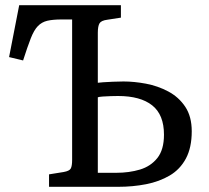

<svg xmlns="http://www.w3.org/2000/svg" viewBox="-20 -720 804 740"><path d="M169 0V-48L225 -57Q248 -61 253 -71Q258 -81 258 -104V-645H218Q184 -645 162.5 -640Q141 -635 126 -619.5Q111 -604 98.5 -572Q86 -540 69 -487L15 -500L54 -700H446V-652L394 -644Q370 -641 363.5 -630Q357 -619 357 -594V-401Q362 -402 378 -403Q394 -404 415.5 -405Q437 -406 456 -406Q497 -406 542.5 -397.5Q588 -389 628.5 -367.5Q669 -346 694 -308.5Q719 -271 719 -214Q719 -151 696.5 -109Q674 -67 634 -43.5Q594 -20 543 -10Q492 0 435 0ZM357 -54H428Q478 -54 519.5 -66.5Q561 -79 586.5 -111Q612 -143 612 -201Q612 -278 566.5 -314Q521 -350 435 -350Q424 -350 407.5 -349.5Q391 -349 376.5 -348Q362 -347 357 -345Z"/></svg>

Font: Literata 12pt
Style: Regular
Weight: 400
Designer: Latin by Veronika Burian and Jose Scaglione. Greek by Irene Vlachou. Cyrillic by Vera Evstafieva.
Foundry: TypeTogether
Version: Version 3.002